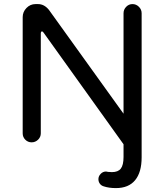

<svg xmlns="http://www.w3.org/2000/svg" viewBox="-20 -708 824 963"><path d="M690.4 -641.6V81.1Q690.4 156.2 657.7 195.8Q625 235.4 561.5 235.4Q526.4 235.4 500 226.6Q487.3 222.7 480.5 212.9Q473.6 203.1 473.6 190.4Q473.6 175.8 484.9 164.1Q496.1 152.3 511.7 152.3L523.4 154.3H526.4Q532.2 155.3 541 155.3Q572.3 155.3 585.9 137.7Q599.6 120.1 599.6 79.1V15.6L198.2 -544.9Q193.4 -550.8 190.4 -550.8Q188.5 -550.8 186.5 -547.9Q184.6 -544.9 184.6 -541V-39.1Q184.6 -20.5 170.9 -7.3Q157.2 5.9 138.7 5.9Q120.1 5.9 106.9 -7.3Q93.8 -20.5 93.8 -39.1V-622.1Q93.8 -648.4 112.8 -668Q131.8 -687.5 158.2 -687.5H170.9Q202.1 -687.5 225.6 -658.2L599.6 -137.7V-641.6Q599.6 -660.2 612.8 -673.8Q626 -687.5 644.5 -687.5Q663.1 -687.5 676.8 -673.8Q690.4 -660.2 690.4 -641.6Z"/></svg>

Font: KTXP_ComRound
Style: Medium
Weight: 500
Version: Version 1.01;May 16, 2022;FontCreator 13.0.0.2683 64-bit